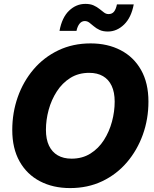

<svg xmlns="http://www.w3.org/2000/svg" viewBox="-20 -963 799 994"><path d="M342.8 10.7Q254.4 10.7 186.8 -24.7Q119.1 -60.1 81.3 -127.4Q43.5 -194.8 43.5 -290Q43.5 -379.9 72 -460.7Q100.6 -541.5 153.8 -604Q207 -666.5 282 -702.4Q356.9 -738.3 449.2 -738.3Q537.1 -738.3 604.7 -703.1Q672.4 -668 710.4 -600.6Q748.5 -533.2 748.5 -437Q748.5 -346.7 719.5 -265.9Q690.4 -185.1 637 -122.6Q583.5 -60.1 509 -24.7Q434.6 10.7 342.8 10.7ZM350.6 -141.6Q406.2 -141.6 448.2 -168Q490.2 -194.3 518.1 -238Q545.9 -281.7 559.8 -333.7Q573.7 -385.7 573.7 -437Q573.7 -485.4 558.1 -518.6Q542.5 -551.8 513.2 -568.8Q483.9 -585.9 441.9 -585.9Q386.2 -585.9 344.2 -559.6Q302.2 -533.2 274.2 -489.7Q246.1 -446.3 231.9 -394.3Q217.8 -342.3 217.8 -291Q217.8 -242.2 233.6 -209Q249.5 -175.8 279.1 -158.7Q308.6 -141.6 350.6 -141.6ZM538.6 -799.8Q513.2 -799.8 495.8 -807.9Q478.5 -815.9 465.8 -826.9Q453.1 -837.9 442.4 -845.9Q431.6 -854 418.9 -854Q402.8 -854 391.8 -840.3Q380.9 -826.7 376 -803.2H288.1Q300.8 -872.6 337.6 -907.7Q374.5 -942.9 421.9 -942.9Q447.3 -942.9 464.6 -935.1Q481.9 -927.2 494.9 -916.7Q507.8 -906.2 518.6 -898.2Q529.3 -890.1 542 -890.1Q560.5 -890.1 570.6 -903.1Q580.6 -916 585.4 -940.4H672.4Q659.7 -872.1 622.3 -835.9Q585 -799.8 538.6 -799.8Z"/></svg>

Font: Inter 24pt ExtraBold
Style: Italic
Weight: 800
Italic angle: -9.3988°
Designer: Rasmus Andersson
Foundry: rsms
Version: Version 4.001;git-66647c0bb